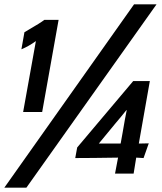

<svg xmlns="http://www.w3.org/2000/svg" viewBox="-29 -804 751 888"><path d="M503 -231Q518 -249 531.5 -265Q545 -281 555 -294L557 -295L556 -289Q550 -261 538 -190L529 -140H477H429H428Q435 -149 503 -231ZM517 -75 503 -1H589L601 -75Q627 -73 635 -73L659 -141L613 -140L664 -429H587L328 -122L319 -73Q391 -73 517 -75ZM695 -784H591L-9 64H93ZM166 -286 242 -712H176Q158 -698 106 -668L84 -655L70 -576Q104 -590 137 -614L78 -286Z"/></svg>

Font: Geom Medium
Style: Italic
Weight: 500
Italic angle: -10°
Version: Version 1.102